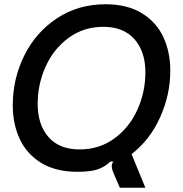

<svg xmlns="http://www.w3.org/2000/svg" viewBox="-20 -795 860 902"><path d="M515 22Q505 -1 505 -14Q505 -27 513 -36H499Q467 -7 434 2Q404 12 343 12Q242 12 174 -29.5Q106 -71 73 -141.5Q40 -212 40 -300Q40 -425 94 -534Q148 -643 247.5 -709Q347 -775 476 -775Q577 -775 645.5 -733.5Q714 -692 747 -621.5Q780 -551 780 -463Q780 -350 732 -243.5Q684 -137 598 -71L663 87H543ZM663 -456Q663 -552 612 -610.5Q561 -669 465 -669Q374 -669 303.5 -618Q233 -567 195 -483.5Q157 -400 157 -307Q157 -210 207.5 -151.5Q258 -93 354 -93Q446 -93 516.5 -144Q587 -195 625 -278.5Q663 -362 663 -456Z"/></svg>

Font: Open Sauce Sans Medium Italic
Style: Regular
Weight: 500
Italic angle: -10°
Designer: Alfredo Marco Pradil
Foundry: Creative Sauce Fz LLC
Version: Version 1.477